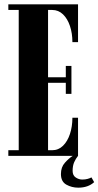

<svg xmlns="http://www.w3.org/2000/svg" viewBox="-20 -720 455 887"><path d="M18.5 0V-26H66.5V-674H18.5V-700H340.5V-525.5H314.5Q314.5 -566 303.2 -599.8Q292 -633.5 271 -653.8Q250 -674 221 -674H202V-363H284V-415.5H310V-286.5H284V-337.5H202V-26H221Q250 -26 271 -46.5Q292 -67 303.2 -101.2Q314.5 -135.5 314.5 -176H340.5V0Q330 13 322.8 29.2Q315.5 45.5 315.5 69.5Q315.5 90.5 330 100Q344.5 109.5 360 109.5Q373.5 109.5 384.5 106.5Q395.5 103.5 402.5 99.5L415 121.5Q387 147 341.5 147Q311.5 147 286.5 133Q261.5 119 261.5 84Q261.5 52 279.8 31.8Q298 11.5 316 0Z"/></svg>

Font: Imbue 50pt ExtraBold
Style: Regular
Weight: 800
Designer: Tyler Finck
Foundry: Etcetera Type Company
Version: Version 1.102; ttfautohint (v1.8.3)